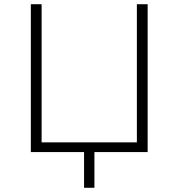

<svg xmlns="http://www.w3.org/2000/svg" viewBox="-20 -720 845 909"><path d="M679 -700V0H427V169H378V0H126V-700H177V-46H628V-700Z"/></svg>

Font: Modern
Style: Regular
Weight: 300
Designer: Julieta Ulanovsky
Foundry: Julieta Ulanovsky
Version: Version 8.000